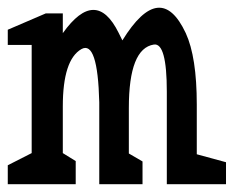

<svg xmlns="http://www.w3.org/2000/svg" viewBox="-20 -474 602 494"><path d="M294.9 -370.1Q392.6 -528.3 458 -388.7Q486.3 -327.1 486.3 -205.1V-77.1L561.5 -56.6V0H409.2V-238.3Q409.2 -364.3 376 -359.4Q311.5 -349.6 311.5 -196.3V-79.1L346.7 -58.6V0H235.4V-210.9Q231.4 -371.1 189.5 -347.7Q141.6 -320.3 141.6 -200.2V-80.1L174.8 -59.6V0H0V-48.8L61.5 -80.1V-358.4H0V-397.5L97.7 -439.5H141.6V-388.7Q226.6 -507.8 285.2 -389.6Z"/></svg>

Font: Hopone
Style: Regular
Weight: 400
Foundry: SIL International (SIL)
Version: Version 1.00 September 3, 2015, initial release